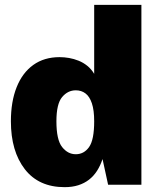

<svg xmlns="http://www.w3.org/2000/svg" viewBox="-20 -763 654 793"><path d="M247 10Q140 10 82.5 -64.2Q25 -138.5 25 -262Q25 -343.5 48.8 -403Q72.5 -462.5 117.5 -494.8Q162.5 -527 226 -527Q245.5 -527 265.5 -523.5Q285.5 -520 304.8 -512.2Q324 -504.5 340.5 -491.2Q357 -478 369 -458V-743H564V0H426.5L403.5 -106Q394.5 -79 380.8 -57.5Q367 -36 347.8 -21Q328.5 -6 303.5 2Q278.5 10 247 10ZM293 -126Q327 -126 348 -155.8Q369 -185.5 369 -262Q369 -308 359.5 -336.2Q350 -364.5 333 -377.2Q316 -390 293 -390Q260 -390 236.5 -362Q213 -334 213 -262Q213 -185.5 236.5 -155.8Q260 -126 293 -126Z"/></svg>

Font: Public Sans Black
Style: Regular
Weight: 900
Designer: The Public Sans Project Authors: Dan O. Williams and USWDS (Libre Franklin designed by Pablo Impallari and Rodrigo Fuenz
Version: Version 1.007